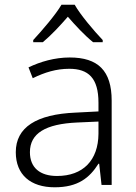

<svg xmlns="http://www.w3.org/2000/svg" viewBox="-20 -785 576 815"><path d="M297 -765H241C216 -722 158 -655 121 -615V-606H162C198 -636 236 -677 268 -714C300 -677 339 -635 375 -606H416V-615C379 -654 321 -722 297 -765ZM276 -541C212 -541 151 -523 101 -499L119 -453C170 -478 219 -493 274 -493C355 -493 398 -454 398 -349V-312L301 -307C135 -300 47 -245 47 -139C47 -43 110 10 212 10C311 10 360 -30 398 -90H401L411 0H454V-358C454 -485 396 -541 276 -541ZM308 -265 398 -269V-217C397 -105 333 -38 222 -38C150 -38 107 -73 107 -139C107 -219 173 -259 308 -265Z"/></svg>

Font: Noto Sans Myanmar UI Light
Style: Regular
Weight: 300
Designer: Monotype Design Team
Foundry: Monotype Imaging Inc.
Version: Version 2.103